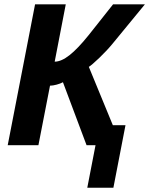

<svg xmlns="http://www.w3.org/2000/svg" viewBox="-20 -679 698 898"><path d="M144 -658.7H287.6L235.8 -390.6Q266.6 -390.6 305.4 -421.1Q344.2 -451.7 395 -515.1L508.8 -658.7H657.7L507.3 -475.6Q480 -442.4 445.1 -408.9Q410.2 -375.5 395.5 -366.2L507.8 -93.3H566.9L510.3 199.2H388.2L426.8 0H384.8L274.4 -294.4Q263.2 -288.1 245.1 -283.2Q227.1 -278.3 213.9 -278.3L159.7 0H16.1Z"/></svg>

Font: Liberation Mono
Style: Bold Italic
Weight: 700
Italic angle: -12°
Monospace: yes
Designer: Steve Matteson
Foundry: Ascender Corporation
Version: Version 2.1.5